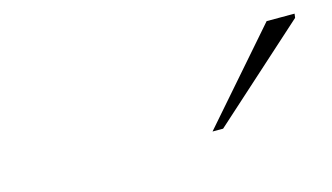

<svg xmlns="http://www.w3.org/2000/svg" viewBox="-37 -769 592 342"><g transform="rotate(-15 259.0 -597.5)"><path d="M322.5 -515.5 466.5 -680.5H518L517 -673L342 -515.5Z"/></g></svg>

Font: Newsreader 16pt 16pt ExtraLight
Style: Italic
Weight: 250
Italic angle: -17°
Version: Version 1.003